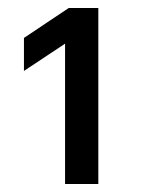

<svg xmlns="http://www.w3.org/2000/svg" viewBox="-20 -871 368 481"><path d="M226.3 -410H143V-813L219 -812L40 -693.3V-776L152.3 -851H226.3Z"/></svg>

Font: Asta Sans Light
Style: Regular
Weight: 300
Designer: 42dot
Version: Version 1.000